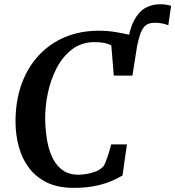

<svg xmlns="http://www.w3.org/2000/svg" viewBox="-20 -900 847 928"><path d="M620 -604.5 594 -677.5Q604.5 -756.5 627.5 -800.2Q650.5 -844 682.8 -861.8Q715 -879.5 752.5 -879.5Q768.5 -879.5 782.5 -877.5Q796.5 -875.5 807 -871.5L793.5 -778Q780.5 -783.5 763.2 -786.8Q746 -790 729.5 -790Q703.5 -790 687.5 -779.8Q671.5 -769.5 660.8 -742.5Q650 -715.5 640.5 -666ZM336.5 8Q259.5 8 206.2 -18.2Q153 -44.5 119.5 -89.5Q86 -134.5 70.8 -191.2Q55.5 -248 55 -308.5Q54.5 -411 84 -492.8Q113.5 -574.5 167.5 -632.5Q221.5 -690.5 295.2 -721Q369 -751.5 456.5 -751.5Q500.5 -751.5 537.8 -745.2Q575 -739 603.8 -732.2Q632.5 -725.5 650 -723.5L620 -534.5H530L518 -680.5Q509.5 -685 498.5 -688.5Q487.5 -692 473 -694.2Q458.5 -696.5 438 -696.5Q374.5 -696.5 328.5 -661.5Q282.5 -626.5 253.2 -569.8Q224 -513 210.5 -446.5Q197 -380 198.5 -317Q200 -261 209.2 -213.2Q218.5 -165.5 237.5 -130.2Q256.5 -95 286.2 -75.2Q316 -55.5 358 -55.5Q375 -55.5 397.8 -59Q420.5 -62.5 443 -71.2Q465.5 -80 481 -97.5Q486.5 -107 491.5 -119.5Q496.5 -132 501 -145.8Q505.5 -159.5 509.8 -173.8Q514 -188 517.5 -202H593.5L572 -51.5Q558 -43.5 537.2 -33.2Q516.5 -23 487.8 -13.5Q459 -4 421.5 2Q384 8 336.5 8Z"/></svg>

Font: Merriweather 24pt SemiBold
Style: Italic
Weight: 600
Italic angle: -7.8°
Version: Version 2.101